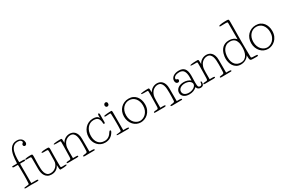

<svg xmlns="http://www.w3.org/2000/svg" viewBox="115 -2125 5092 3457"><g transform="rotate(-30 2661.0 -397.0)"><path d="M113 -45Q119 -130 119 -217Q119 -265 118 -313Q117 -361 117 -409Q117 -423 114.5 -429Q112 -435 104 -435H37Q20 -435 14 -440.5Q8 -446 8 -452Q8 -460 15 -461.5Q22 -463 40 -463H104Q112 -463 114 -471.5Q116 -480 116 -491Q117 -517 119.5 -552Q122 -587 128.5 -624Q135 -661 147.5 -697Q160 -733 181.5 -761.5Q203 -790 234.5 -807.5Q266 -825 312 -825Q349 -825 374 -813.5Q399 -802 413 -785.5Q427 -769 433 -750.5Q439 -732 439 -718Q439 -696 428.5 -681.5Q418 -667 400 -667Q386 -667 376.5 -676Q367 -685 367 -702Q367 -718 382 -729Q390 -735 393.5 -739Q397 -743 397 -750Q397 -766 379 -782.5Q361 -799 317 -799Q277 -799 250 -783Q223 -767 205.5 -740.5Q188 -714 178.5 -680.5Q169 -647 164.5 -612Q160 -577 159.5 -543.5Q159 -510 159 -484Q159 -471 161 -467Q163 -463 167 -463H245Q255 -463 263.5 -459Q272 -455 272 -447Q272 -439 263 -436Q254 -433 243 -433Q238 -433 229 -433.5Q220 -434 210 -434Q200 -434 190.5 -434.5Q181 -435 177 -435Q165 -435 162 -432Q159 -429 159 -424V-30H268Q297 -30 297 -15Q297 -8 289 -4.5Q281 -1 255 -1Q246 -1 232 -1.5Q218 -2 202.5 -2Q187 -2 171.5 -2.5Q156 -3 145 -3Q131 -3 115.5 -2.5Q100 -2 85 -1.5Q70 -1 58.5 -0.5Q47 0 41 0Q27 0 17 -1.5Q7 -3 7 -11Q7 -19 17.5 -21Q28 -23 39 -24Q79 -27 95.5 -30.5Q112 -34 113 -45Z M721 -359Q721 -386 716 -393Q711 -400 694 -400H628Q594 -400 594 -411Q594 -418 608.5 -422.5Q623 -427 643.5 -429Q664 -431 685 -431.5Q706 -432 719 -432Q732 -432 740 -431Q748 -430 753 -425.5Q758 -421 760 -411Q762 -401 762 -383Q762 -372 761.5 -357Q761 -342 760.5 -316Q760 -290 759.5 -251.5Q759 -213 759 -156Q759 -90 759.5 -62.5Q760 -35 760 -30Q760 -20 765.5 -14.5Q771 -9 788 -9Q794 -9 809 -9.5Q824 -10 848 -10Q857 -10 866 -7.5Q875 -5 875 1Q875 9 860 13Q845 17 823.5 19Q802 21 778.5 21.5Q755 22 739 22Q728 22 724 0Q720 -22 719 -81Q712 -65 699 -47Q686 -29 666.5 -14Q647 1 620 10.5Q593 20 558 20Q511 20 480 2.5Q449 -15 429.5 -44Q410 -73 402 -110.5Q394 -148 394 -187V-402Q394 -425 389.5 -432.5Q385 -440 362 -440H295Q286 -440 282 -444.5Q278 -449 278 -452Q278 -459 294.5 -463Q311 -467 332.5 -469Q354 -471 374.5 -471.5Q395 -472 404 -472Q425 -472 431.5 -465Q438 -458 438 -427Q438 -414 437.5 -392Q437 -370 436 -344Q435 -318 434.5 -291.5Q434 -265 434 -243Q434 -207 436 -166Q438 -125 449 -90.5Q460 -56 485 -33Q510 -10 555 -10Q588 -10 617.5 -22.5Q647 -35 669 -57Q691 -79 704.5 -108.5Q718 -138 718 -172Z M1350 1H1404Q1419 1 1434.5 4Q1450 7 1450 18Q1450 24 1445 26.5Q1440 29 1433 29Q1430 29 1415 29Q1400 29 1379 29.5Q1358 30 1334 30Q1310 30 1289 30.5Q1268 31 1253 31Q1238 31 1235 31Q1211 31 1211 19Q1211 6 1234 4Q1255 2 1268.5 0Q1282 -2 1290 -5.5Q1298 -9 1302 -14.5Q1306 -20 1306 -30Q1308 -75 1309 -119.5Q1310 -164 1310 -196Q1310 -235 1307.5 -275.5Q1305 -316 1294 -349.5Q1283 -383 1260.5 -404Q1238 -425 1198 -425Q1157 -425 1118.5 -401Q1080 -377 1057 -329Q1040 -292 1037 -257.5Q1034 -223 1034 -186V-44H1101Q1115 -44 1125 -41Q1135 -38 1135 -29Q1135 -15 1101 -15Q1098 -15 1085 -15Q1072 -15 1053.5 -15Q1035 -15 1013.5 -14.5Q992 -14 973 -14Q954 -14 940 -14Q926 -14 923 -14Q906 -14 899 -16.5Q892 -19 892 -24Q892 -31 899.5 -35.5Q907 -40 919 -41L964 -44Q979 -45 985 -54Q991 -63 992 -95Q993 -142 994 -179.5Q995 -217 995.5 -252Q996 -287 996.5 -322Q997 -357 997 -398Q997 -408 994 -414Q991 -420 982 -420H913Q895 -420 876.5 -422Q858 -424 858 -431Q858 -438 876.5 -442Q895 -446 920 -448Q945 -450 971 -450.5Q997 -451 1012 -451Q1024 -451 1029.5 -446.5Q1035 -442 1036 -425L1039 -357Q1062 -403 1104.5 -429Q1147 -455 1198 -455Q1224 -455 1251 -446Q1278 -437 1300 -415Q1322 -393 1336 -355.5Q1350 -318 1350 -260Z M1819 -428Q1818 -439 1817.5 -454Q1817 -469 1817 -483Q1817 -494 1821.5 -502.5Q1826 -511 1834 -511Q1842 -511 1846.5 -503Q1851 -495 1851 -484Q1851 -470 1850.5 -447.5Q1850 -425 1850 -401Q1850 -377 1850 -355Q1850 -333 1850 -320Q1850 -312 1846 -305Q1842 -298 1834 -298Q1826 -298 1821.5 -302.5Q1817 -307 1817 -319Q1817 -380 1790 -416Q1763 -452 1696 -452Q1656 -452 1622.5 -435.5Q1589 -419 1564.5 -389Q1540 -359 1526.5 -317.5Q1513 -276 1513 -227Q1513 -134 1558.5 -80Q1604 -26 1686 -26Q1735 -26 1772 -51Q1809 -76 1840 -128Q1850 -143 1861 -143Q1866 -143 1870 -138.5Q1874 -134 1874 -128Q1874 -118 1864 -101Q1801 6 1680 6Q1632 6 1593 -12Q1554 -30 1525.5 -61.5Q1497 -93 1481.5 -135Q1466 -177 1466 -225Q1466 -279 1483.5 -326Q1501 -373 1532 -407.5Q1563 -442 1606 -462Q1649 -482 1699 -482Q1737 -482 1767 -471.5Q1797 -461 1819 -428Z M1900 0ZM2070 -28H2132Q2154 -28 2167 -24.5Q2180 -21 2180 -13Q2180 -4 2170.5 -2Q2161 0 2150 0H1991Q1967 0 1944.5 -1.5Q1922 -3 1922 -12Q1922 -22 1986 -26Q2008 -28 2016.5 -32Q2025 -36 2026 -47Q2029 -85 2029.5 -131Q2030 -177 2030 -213Q2030 -259 2029 -301.5Q2028 -344 2026 -389Q2025 -397 2022 -401.5Q2019 -406 2011 -406Q2006 -406 1994 -405Q1982 -404 1969 -403.5Q1956 -403 1944 -402Q1932 -401 1928 -401Q1920 -401 1910 -402.5Q1900 -404 1900 -412Q1900 -421 1914 -425Q1928 -429 1963 -431Q1985 -433 2012 -434.5Q2039 -436 2052 -436Q2064 -436 2067 -426.5Q2070 -417 2070 -401ZM2000 -580Q2000 -585 2002.5 -592Q2005 -599 2010 -605.5Q2015 -612 2022.5 -616.5Q2030 -621 2041 -621Q2055 -621 2065 -611Q2075 -601 2075 -584Q2075 -557 2061.5 -547.5Q2048 -538 2034 -538Q2020 -538 2010 -550Q2000 -562 2000 -580Z M2644 -236Q2644 -174 2623.5 -127.5Q2603 -81 2570.5 -50.5Q2538 -20 2498 -4.5Q2458 11 2418 11Q2374 11 2335 -6.5Q2296 -24 2267 -56Q2238 -88 2220.5 -132.5Q2203 -177 2203 -230Q2203 -282 2220 -326.5Q2237 -371 2268 -403Q2299 -435 2341 -453.5Q2383 -472 2434 -472Q2486 -472 2525.5 -453Q2565 -434 2591 -401.5Q2617 -369 2630.5 -326.5Q2644 -284 2644 -236ZM2429 -442Q2393 -442 2360.5 -428Q2328 -414 2303 -387Q2278 -360 2263 -321Q2248 -282 2248 -231Q2248 -178 2264 -138Q2280 -98 2305.5 -72Q2331 -46 2361 -33Q2391 -20 2420 -20Q2448 -20 2480 -32.5Q2512 -45 2539 -71.5Q2566 -98 2583.5 -138.5Q2601 -179 2601 -235Q2601 -280 2588.5 -318Q2576 -356 2553.5 -383.5Q2531 -411 2499 -426.5Q2467 -442 2429 -442Z M3166 1H3220Q3235 1 3250.5 4Q3266 7 3266 18Q3266 24 3261 26.5Q3256 29 3249 29Q3246 29 3231 29Q3216 29 3195 29.5Q3174 30 3150 30Q3126 30 3105 30.5Q3084 31 3069 31Q3054 31 3051 31Q3027 31 3027 19Q3027 6 3050 4Q3071 2 3084.5 0Q3098 -2 3106 -5.5Q3114 -9 3118 -14.5Q3122 -20 3122 -30Q3124 -75 3125 -119.5Q3126 -164 3126 -196Q3126 -235 3123.5 -275.5Q3121 -316 3110 -349.5Q3099 -383 3076.5 -404Q3054 -425 3014 -425Q2973 -425 2934.5 -401Q2896 -377 2873 -329Q2856 -292 2853 -257.5Q2850 -223 2850 -186V-44H2917Q2931 -44 2941 -41Q2951 -38 2951 -29Q2951 -15 2917 -15Q2914 -15 2901 -15Q2888 -15 2869.5 -15Q2851 -15 2829.5 -14.5Q2808 -14 2789 -14Q2770 -14 2756 -14Q2742 -14 2739 -14Q2722 -14 2715 -16.5Q2708 -19 2708 -24Q2708 -31 2715.5 -35.5Q2723 -40 2735 -41L2780 -44Q2795 -45 2801 -54Q2807 -63 2808 -95Q2809 -142 2810 -179.5Q2811 -217 2811.5 -252Q2812 -287 2812.5 -322Q2813 -357 2813 -398Q2813 -408 2810 -414Q2807 -420 2798 -420H2729Q2711 -420 2692.5 -422Q2674 -424 2674 -431Q2674 -438 2692.5 -442Q2711 -446 2736 -448Q2761 -450 2787 -450.5Q2813 -451 2828 -451Q2840 -451 2845.5 -446.5Q2851 -442 2852 -425L2855 -357Q2878 -403 2920.5 -429Q2963 -455 3014 -455Q3040 -455 3067 -446Q3094 -437 3116 -415Q3138 -393 3152 -355.5Q3166 -318 3166 -260Z M3582 -219Q3582 -232 3582.5 -244.5Q3583 -257 3583 -264Q3583 -342 3555 -384.5Q3527 -427 3461 -427Q3439 -427 3418 -422.5Q3397 -418 3380.5 -409Q3364 -400 3354 -387Q3344 -374 3344 -358Q3344 -346 3350 -343Q3356 -340 3364 -338Q3372 -336 3380.5 -331.5Q3389 -327 3389 -311Q3389 -296 3379.5 -286Q3370 -276 3353 -276Q3330 -276 3317.5 -294.5Q3305 -313 3305 -339Q3305 -366 3317.5 -387.5Q3330 -409 3351.5 -424.5Q3373 -440 3403 -448.5Q3433 -457 3469 -457Q3548 -457 3585.5 -412Q3623 -367 3623 -268Q3623 -256 3622.5 -237.5Q3622 -219 3621.5 -199Q3621 -179 3620.5 -158.5Q3620 -138 3620 -122Q3620 -91 3622 -71Q3624 -51 3629.5 -39.5Q3635 -28 3643.5 -23.5Q3652 -19 3664 -19Q3678 -19 3686 -23.5Q3694 -28 3698.5 -36Q3703 -44 3704.5 -54.5Q3706 -65 3707 -76Q3708 -88 3717 -88Q3725 -88 3727.5 -82Q3730 -76 3730 -65Q3730 -22 3711 -5.5Q3692 11 3663 11Q3636 11 3614.5 -2.5Q3593 -16 3584 -48Q3552 -19 3513.5 -4Q3475 11 3428 11Q3358 11 3316.5 -21Q3275 -53 3275 -106Q3275 -133 3287 -156.5Q3299 -180 3321 -197Q3343 -214 3374 -223.5Q3405 -233 3443 -233Q3481 -233 3516 -222Q3551 -211 3582 -187ZM3316 -106Q3316 -66 3348.5 -42.5Q3381 -19 3433 -19Q3463 -19 3490 -27Q3517 -35 3537.5 -48.5Q3558 -62 3570 -79.5Q3582 -97 3582 -117Q3582 -135 3571.5 -151Q3561 -167 3543 -178.5Q3525 -190 3500.5 -196.5Q3476 -203 3448 -203Q3420 -203 3396 -196Q3372 -189 3354 -176.5Q3336 -164 3326 -146Q3316 -128 3316 -106Z M4192 1H4246Q4261 1 4276.5 4Q4292 7 4292 18Q4292 24 4287 26.5Q4282 29 4275 29Q4272 29 4257 29Q4242 29 4221 29.5Q4200 30 4176 30Q4152 30 4131 30.5Q4110 31 4095 31Q4080 31 4077 31Q4053 31 4053 19Q4053 6 4076 4Q4097 2 4110.5 0Q4124 -2 4132 -5.5Q4140 -9 4144 -14.5Q4148 -20 4148 -30Q4150 -75 4151 -119.5Q4152 -164 4152 -196Q4152 -235 4149.5 -275.5Q4147 -316 4136 -349.5Q4125 -383 4102.5 -404Q4080 -425 4040 -425Q3999 -425 3960.5 -401Q3922 -377 3899 -329Q3882 -292 3879 -257.5Q3876 -223 3876 -186V-44H3943Q3957 -44 3967 -41Q3977 -38 3977 -29Q3977 -15 3943 -15Q3940 -15 3927 -15Q3914 -15 3895.5 -15Q3877 -15 3855.5 -14.5Q3834 -14 3815 -14Q3796 -14 3782 -14Q3768 -14 3765 -14Q3748 -14 3741 -16.5Q3734 -19 3734 -24Q3734 -31 3741.5 -35.5Q3749 -40 3761 -41L3806 -44Q3821 -45 3827 -54Q3833 -63 3834 -95Q3835 -142 3836 -179.5Q3837 -217 3837.5 -252Q3838 -287 3838.5 -322Q3839 -357 3839 -398Q3839 -408 3836 -414Q3833 -420 3824 -420H3755Q3737 -420 3718.5 -422Q3700 -424 3700 -431Q3700 -438 3718.5 -442Q3737 -446 3762 -448Q3787 -450 3813 -450.5Q3839 -451 3854 -451Q3866 -451 3871.5 -446.5Q3877 -442 3878 -425L3881 -357Q3904 -403 3946.5 -429Q3989 -455 4040 -455Q4066 -455 4093 -446Q4120 -437 4142 -415Q4164 -393 4178 -355.5Q4192 -318 4192 -260Z M4714 -27Q4714 -18 4716 -13Q4718 -8 4724.5 -5.5Q4731 -3 4744.5 -2Q4758 -1 4781 -1Q4819 0 4831.5 2.5Q4844 5 4844 15Q4844 20 4838.5 25Q4833 30 4815 30Q4788 30 4769.5 30Q4751 30 4738.5 29.5Q4726 29 4719 28.5Q4712 28 4707 28Q4686 26 4678.5 11Q4671 -4 4670 -29L4668 -83Q4644 -40 4598.5 -15.5Q4553 9 4499 9Q4447 9 4410.5 -13Q4374 -35 4351.5 -68.5Q4329 -102 4319 -142Q4309 -182 4309 -218Q4309 -236 4312 -262.5Q4315 -289 4323.5 -318Q4332 -347 4347 -375.5Q4362 -404 4385.5 -426.5Q4409 -449 4443 -463Q4477 -477 4523 -477Q4553 -477 4576.5 -471.5Q4600 -466 4618.5 -457Q4637 -448 4650 -437Q4663 -426 4671 -416V-756Q4671 -769 4659.5 -771.5Q4648 -774 4631 -774Q4608 -774 4587 -773Q4566 -772 4532 -772Q4531 -772 4526.5 -772Q4522 -772 4517 -773Q4512 -774 4508 -776.5Q4504 -779 4504 -783Q4504 -792 4525 -797.5Q4546 -803 4574 -805.5Q4602 -808 4628.5 -808.5Q4655 -809 4667 -809Q4690 -809 4702 -804Q4714 -799 4714 -771Q4714 -753 4714 -715.5Q4714 -678 4713.5 -631.5Q4713 -585 4712.5 -535Q4712 -485 4711.5 -442Q4711 -399 4711 -367Q4711 -335 4711 -325Q4711 -308 4711.5 -228.5Q4712 -149 4714 -27ZM4516 -21Q4564 -21 4594.5 -42Q4625 -63 4642.5 -96Q4660 -129 4667 -169Q4674 -209 4674 -248Q4674 -268 4672 -296Q4670 -324 4663 -349Q4657 -370 4647 -388Q4637 -406 4621.5 -419.5Q4606 -433 4583.5 -441Q4561 -449 4531 -449Q4483 -449 4449.5 -430Q4416 -411 4394 -379Q4372 -347 4362 -306Q4352 -265 4352 -222Q4352 -170 4365 -132Q4378 -94 4400.5 -69.5Q4423 -45 4453 -33Q4483 -21 4516 -21Z M5288 -236Q5288 -174 5267.5 -127.5Q5247 -81 5214.5 -50.5Q5182 -20 5142 -4.5Q5102 11 5062 11Q5018 11 4979 -6.5Q4940 -24 4911 -56Q4882 -88 4864.5 -132.5Q4847 -177 4847 -230Q4847 -282 4864 -326.5Q4881 -371 4912 -403Q4943 -435 4985 -453.5Q5027 -472 5078 -472Q5130 -472 5169.5 -453Q5209 -434 5235 -401.5Q5261 -369 5274.5 -326.5Q5288 -284 5288 -236ZM5073 -442Q5037 -442 5004.5 -428Q4972 -414 4947 -387Q4922 -360 4907 -321Q4892 -282 4892 -231Q4892 -178 4908 -138Q4924 -98 4949.5 -72Q4975 -46 5005 -33Q5035 -20 5064 -20Q5092 -20 5124 -32.5Q5156 -45 5183 -71.5Q5210 -98 5227.5 -138.5Q5245 -179 5245 -235Q5245 -280 5232.5 -318Q5220 -356 5197.5 -383.5Q5175 -411 5143 -426.5Q5111 -442 5073 -442Z"/></g></svg>

Font: Life Savers
Style: Regular
Weight: 400
Designer: Pablo Impallari, Rodrigo Fuenzalida, Brenda Gallo
Foundry: Pablo Impallari, Rodrigo Fuenzalida, Brenda Gallo
Version: Version 3.001; ttfautohint (v0.95) -l 8 -r 50 -G 200 -x 14 -